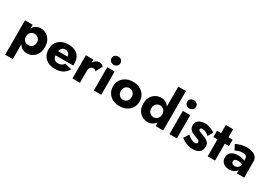

<svg xmlns="http://www.w3.org/2000/svg" viewBox="34 -1870 4495 3182"><g transform="rotate(30 2282.0 -279.0)"><path d="M213 209V-449H67V209ZM576 -227Q576 -305 546 -357.5Q516 -410 468 -437.5Q420 -465 364 -465Q307 -465 264.5 -435Q222 -405 200 -352Q178 -299 178 -227Q178 -155 200 -101.5Q222 -48 264.5 -18.5Q307 11 364 11Q420 11 468 -16Q516 -43 546 -96.5Q576 -150 576 -227ZM423 -227Q423 -192 408 -167.5Q393 -143 369.5 -131Q346 -119 316 -119Q291 -119 267.5 -130.5Q244 -142 228.5 -166.5Q213 -191 213 -227Q213 -262 228.5 -286Q244 -310 267.5 -322.5Q291 -335 316 -335Q346 -335 369.5 -322Q393 -309 408 -285.5Q423 -262 423 -227Z M897 2Q982 2 1041.5 -31Q1101 -64 1135 -129L1005 -161Q989 -132 961 -117.5Q933 -103 895 -103Q861 -103 838 -118Q815 -133 803 -162Q791 -191 791 -232Q792 -276 803.5 -305.5Q815 -335 837 -349.5Q859 -364 892 -364Q918 -364 937.5 -352.5Q957 -341 967.5 -320Q978 -299 978 -269Q978 -263 974.5 -252.5Q971 -242 966 -236L1001 -280H726V-199H1133Q1135 -206 1135 -216Q1135 -226 1135 -237Q1135 -308 1106.5 -358.5Q1078 -409 1025 -435.5Q972 -462 895 -462Q818 -462 761.5 -434Q705 -406 675 -353.5Q645 -301 645 -230Q645 -159 676 -107Q707 -55 763 -26.5Q819 2 897 2Z M1373 -452H1230V-7H1373ZM1502 -302 1565 -427Q1554 -444 1531.5 -454Q1509 -464 1485 -464Q1448 -464 1414.5 -439.5Q1381 -415 1360 -373.5Q1339 -332 1339 -278L1373 -228Q1373 -260 1382 -282Q1391 -304 1407.5 -315.5Q1424 -327 1445 -327Q1465 -327 1478 -320Q1491 -313 1502 -302Z M1622 -624Q1622 -589 1647 -566.5Q1672 -544 1707 -544Q1743 -544 1767.5 -566.5Q1792 -589 1792 -624Q1792 -659 1767.5 -680.5Q1743 -702 1707 -702Q1672 -702 1647 -680.5Q1622 -659 1622 -624ZM1636 -457V-12H1778V-457Z M1877 -230Q1877 -160 1910 -108Q1943 -56 2001 -27Q2059 2 2131 2Q2203 2 2260.5 -27Q2318 -56 2351.5 -108Q2385 -160 2385 -230Q2385 -301 2351.5 -353Q2318 -405 2260.5 -434Q2203 -463 2131 -463Q2059 -463 2001 -434Q1943 -405 1910 -353Q1877 -301 1877 -230ZM2027 -230Q2027 -265 2041.5 -290Q2056 -315 2079 -328.5Q2102 -342 2131 -342Q2159 -342 2182.5 -328.5Q2206 -315 2220 -290Q2234 -265 2234 -230Q2234 -195 2220 -170.5Q2206 -146 2182.5 -132.5Q2159 -119 2131 -119Q2102 -119 2079 -132.5Q2056 -146 2041.5 -170.5Q2027 -195 2027 -230Z M2817 -767V-13H2963V-767ZM2454 -235Q2454 -160 2484 -108.5Q2514 -57 2562.5 -30Q2611 -3 2666 -3Q2721 -3 2764.5 -31.5Q2808 -60 2833 -112Q2858 -164 2858 -235Q2858 -308 2833 -359.5Q2808 -411 2764.5 -439Q2721 -467 2666 -467Q2611 -467 2562.5 -440Q2514 -413 2484 -362Q2454 -311 2454 -235ZM2607 -235Q2607 -270 2622 -295.5Q2637 -321 2660.5 -335Q2684 -349 2714 -349Q2739 -349 2762.5 -335.5Q2786 -322 2801.5 -296.5Q2817 -271 2817 -235Q2817 -200 2801.5 -174Q2786 -148 2762.5 -134.5Q2739 -121 2714 -121Q2684 -121 2660.5 -135Q2637 -149 2622 -175Q2607 -201 2607 -235Z M3069 -624Q3069 -589 3094 -566.5Q3119 -544 3154 -544Q3190 -544 3214.5 -566.5Q3239 -589 3239 -624Q3239 -659 3214.5 -680.5Q3190 -702 3154 -702Q3119 -702 3094 -680.5Q3069 -659 3069 -624ZM3083 -457V-12H3225V-457Z M3372 -169 3311 -73Q3341 -49 3375.5 -30.5Q3410 -12 3451.5 -0.5Q3493 11 3540 11Q3620 11 3664 -25Q3708 -61 3708 -133Q3708 -175 3690.5 -200Q3673 -225 3643 -241.5Q3613 -258 3579 -270Q3546 -283 3523.5 -291Q3501 -299 3488.5 -309Q3476 -319 3476 -333Q3476 -345 3486.5 -353Q3497 -361 3517 -361Q3547 -361 3582.5 -344.5Q3618 -328 3646 -301L3699 -396Q3673 -416 3643 -430Q3613 -444 3580 -453Q3547 -462 3508 -462Q3460 -462 3422.5 -447.5Q3385 -433 3363.5 -404.5Q3342 -376 3342 -336Q3342 -294 3360 -266.5Q3378 -239 3407 -223Q3436 -207 3468 -196Q3503 -186 3524 -176Q3545 -166 3554 -156Q3563 -146 3563 -131Q3563 -116 3552 -106Q3541 -96 3518 -96Q3503 -96 3482 -102.5Q3461 -109 3433.5 -125Q3406 -141 3372 -169Z M3738 -455V-334H4036V-455ZM3816 -610V-10H3957V-610Z M4218 -147Q4218 -163 4225.5 -174.5Q4233 -186 4248.5 -191.5Q4264 -197 4290 -197Q4324 -197 4354.5 -187.5Q4385 -178 4408 -161V-226Q4396 -239 4373 -250.5Q4350 -262 4318 -269.5Q4286 -277 4245 -277Q4161 -277 4116 -240Q4071 -203 4071 -139Q4071 -94 4092.5 -62Q4114 -30 4150.5 -14Q4187 2 4229 2Q4271 2 4308.5 -13Q4346 -28 4369 -57.5Q4392 -87 4392 -129L4376 -188Q4376 -157 4362.5 -135.5Q4349 -114 4327.5 -103.5Q4306 -93 4282 -93Q4264 -93 4249.5 -99Q4235 -105 4226.5 -117Q4218 -129 4218 -147ZM4153 -316Q4162 -322 4183.5 -331Q4205 -340 4233.5 -347Q4262 -354 4292 -354Q4313 -354 4328.5 -350Q4344 -346 4354.5 -337.5Q4365 -329 4370.5 -316.5Q4376 -304 4376 -288V-7H4516V-321Q4516 -367 4489 -399Q4462 -431 4415.5 -448Q4369 -465 4310 -465Q4248 -465 4195 -448.5Q4142 -432 4103 -413Z"/></g></svg>

Font: SpinnyJost
Style: Bold
Weight: 700
Version: Version 3.710